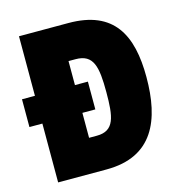

<svg xmlns="http://www.w3.org/2000/svg" viewBox="-107 -704 728 788"><g transform="rotate(-15 257.5 -310.5)"><path d="M506 -324C506 -503 447 -621 254 -621H44V-368H-11V-250H44V0H250C448 0 506 -142 506 -324ZM269 -250V-368H214V-470H244C320 -470 331 -415 331 -307C331 -203 323 -144 247 -144H214V-250Z"/></g></svg>

Font: Passion One
Style: Regular
Weight: 400
Designer: Alejandro Lo Celso
Foundry: Fontstage
Version: Version 1.001